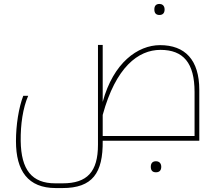

<svg xmlns="http://www.w3.org/2000/svg" viewBox="-20 -714 1106 974"><path d="M789 -638C803 -638 815 -645 815 -666C815 -688 800 -694 789 -694C773 -694 763 -686 763 -666C763 -646 773 -638 789 -638ZM263 240H297C449 240 503 164 501 0H991V-258C991 -411 918 -485 792 -485C679 -485 555 -396 501 -197V-486H477V20C477 158 422 216 298 216H260C142 216 87 148 85 1C84 -83 96 -166 123 -228H98C75 -168 61 -80 61 2C61 153 122 240 263 240ZM967 -24H501V-131C567 -373 681 -461 794 -461C910 -461 967 -395 967 -247ZM771 160C790 160 798 149 798 132C798 116 789 104 771 104C755 104 745 113 745 132C745 151 754 160 771 160Z"/></svg>

Font: Noto Kufi Arabic Thin
Style: Regular
Weight: 100
Designer: Monotype Design Team, David Williams, Khaled Hosny
Foundry: Google LLC
Version: Version 2.109